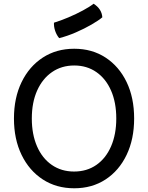

<svg xmlns="http://www.w3.org/2000/svg" viewBox="-20 -998 796 1032"><path d="M379 14Q283 14 210 -33.5Q137 -81 96 -165.5Q55 -250 55 -361Q55 -472 96 -556.5Q137 -641 210 -688.5Q283 -736 379 -736Q475 -736 547.5 -688.5Q620 -641 660.5 -557Q701 -473 701 -361Q701 -250 660.5 -165.5Q620 -81 547.5 -33.5Q475 14 379 14ZM378 -76Q447 -76 498 -111.5Q549 -147 577 -211.5Q605 -276 605 -361Q605 -447 577 -511Q549 -575 498 -610.5Q447 -646 379 -646Q311 -646 259.5 -610.5Q208 -575 179.5 -511Q151 -447 151 -361Q151 -276 179 -211.5Q207 -147 258.5 -111.5Q310 -76 378 -76ZM298 -793Q284 -810 276.5 -832Q269 -854 270 -876Q306 -887 347.5 -904.5Q389 -922 426 -942Q463 -962 483 -978Q527 -950 530 -905Q510 -888 472 -866Q434 -844 388 -824Q342 -804 298 -793Z"/></svg>

Font: Borel
Style: Regular
Weight: 400
Designer: Rosalie Wagner
Foundry: ANRT
Version: Version 1.007; ttfautohint (v1.8.4.7-5d5b)